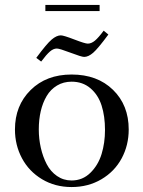

<svg xmlns="http://www.w3.org/2000/svg" viewBox="-20 -756 584 783"><path d="M41 -228Q41 -325.7 105 -388.9Q168.9 -452.1 272 -452.1Q377 -452.1 440.9 -389.6Q504.9 -327.1 504.9 -228Q504.9 -163.6 476.1 -110.1Q447.3 -56.6 393.6 -24.9Q339.8 6.8 272 6.8Q204.6 6.8 151.4 -25.1Q98.1 -57.1 69.6 -110.6Q41 -164.1 41 -228ZM127.9 -520Q170.4 -577.6 190.7 -594.7Q210.9 -611.8 228 -611.8Q239.3 -611.8 283 -595Q326.7 -578.1 337.9 -578.1Q352.5 -578.1 367.2 -590.3Q381.8 -602.5 402.8 -630.9L421.9 -615.2Q379.4 -557.6 359.9 -540.8Q340.3 -523.9 323.2 -523.9Q312.5 -523.9 267.6 -541Q222.7 -558.1 211.9 -558.1Q197.8 -558.1 183.6 -545.9Q169.4 -533.7 147.9 -504.9ZM138.2 -228Q138.2 -189.5 146.5 -153.1Q154.8 -116.7 170.4 -86.7Q186 -56.6 212.4 -38.3Q238.8 -20 272 -20Q316.9 -20 348.6 -51.3Q380.4 -82.5 394.3 -127.9Q408.2 -173.3 408.2 -226.1Q408.2 -282.2 394.3 -325.7Q380.4 -369.1 348.9 -396Q317.4 -422.9 272 -422.9Q238.8 -422.9 212.6 -407.2Q186.5 -391.6 170.4 -364.5Q154.3 -337.4 146.2 -302.7Q138.2 -268.1 138.2 -228ZM165 -710.9V-735.8H386.2V-710.9Z"/></svg>

Font: Dehuti
Style: Bold
Weight: 700
Version: Version 1.2